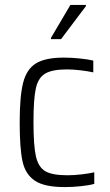

<svg xmlns="http://www.w3.org/2000/svg" viewBox="-20 -752 446 780"><path d="M60 -254Q60 -361 74 -416Q88 -471 126 -494.5Q164 -518 240 -518Q270 -518 303.5 -514.5Q337 -511 359 -506V-458Q336 -463 306.5 -466.5Q277 -470 252 -470Q192 -470 163.5 -453Q135 -436 125.5 -392.5Q116 -349 116 -256Q116 -160 126 -116.5Q136 -73 164 -56.5Q192 -40 254 -40Q280 -40 310.5 -43.5Q341 -47 363 -52V-5Q342 1 308 4.5Q274 8 243 8Q160 8 121.5 -18Q83 -44 71.5 -96.5Q60 -149 60 -254ZM187 -598 266 -732H329V-727L228 -593H187Z"/></svg>

Font: Saira SemiCondensed Light
Style: Regular
Weight: 300
Width: 4
Designer: Hector Gatti with collaboration of the Omnibus-Type team
Foundry: Omnibus-Type
Version: Version 0.072; ttfautohint (v1.8)